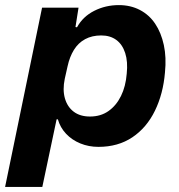

<svg xmlns="http://www.w3.org/2000/svg" viewBox="-47 -566 703 753"><path d="M-27 167 118 -536H261L249 -460L255 -459Q278 -501 322.5 -523.5Q367 -546 419 -546Q465 -546 501.5 -527Q538 -508 561.5 -473Q585 -438 595.5 -389.5Q606 -341 600 -282Q593 -198 560.5 -131.5Q528 -65 472 -27.5Q416 10 339 10Q301 10 268 -3.5Q235 -17 212 -41.5Q189 -66 180 -98H175L119 167ZM306 -109Q348 -109 378.5 -130.5Q409 -152 427.5 -189.5Q446 -227 450 -277Q455 -324 444 -358Q433 -392 409 -409.5Q385 -427 350 -427Q314 -427 287 -412.5Q260 -398 243 -370.5Q226 -343 218 -306L207 -257Q198 -214 207.5 -180.5Q217 -147 242 -128Q267 -109 306 -109Z"/></svg>

Font: Mona Sans ExtraLight
Style: Bold Italic
Weight: 700
Italic angle: -11.6951°
Version: Version 2.000